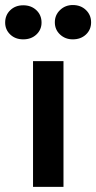

<svg xmlns="http://www.w3.org/2000/svg" viewBox="-25 -724 373 744"><path d="M103 0V-487H221V0ZM257 -571.5Q228 -571.5 207.8 -590.2Q187.5 -609 187.5 -637.5Q187.5 -666 207.8 -685.2Q228 -704.5 257 -704.5Q288 -704.5 308 -685.2Q328 -666 328 -637.5Q328 -609 308 -590.2Q288 -571.5 257 -571.5ZM65 -571.5Q34.5 -571.5 14.8 -590.2Q-5 -609 -5 -636.5Q-5 -665.5 14.8 -684.5Q34.5 -703.5 65 -703.5Q96 -703.5 116 -684.5Q136 -665.5 136 -636.5Q136 -609 116 -590.2Q96 -571.5 65 -571.5Z"/></svg>

Font: Karla ExtraLight
Style: Bold
Weight: 700
Version: Version 2.001